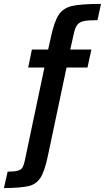

<svg xmlns="http://www.w3.org/2000/svg" viewBox="-87 -763 536 981"><path d="M39 61 140 -418H57L76 -510H159L173 -573Q190 -653 213 -687.5Q236 -722 281.5 -732.5Q327 -743 429 -743L411 -660Q363 -660 340.5 -655Q318 -650 307 -635Q296 -620 289 -586L272 -510H380L360 -418H253L159 27Q142 110 120.5 144Q99 178 60.5 187.5Q22 197 -67 198L-48 114Q-13 114 4 109Q21 104 27.5 93.5Q34 83 39 61Z"/></svg>

Font: Saira Semi Condensed Medium
Style: Italic
Weight: 500
Width: 4
Italic angle: -12°
Designer: Hector Gatti with collaboration of the Omnibus-Type team
Foundry: Omnibus-Type
Version: Version 1.001; ttfautohint (v1.8)